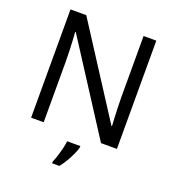

<svg xmlns="http://www.w3.org/2000/svg" viewBox="-163 -841 1085 1190"><g transform="rotate(20 380.0 -246.5)"><path d="M663 0H558L176 -593H172Q174 -570 175.5 -538.5Q177 -507 178.5 -471.5Q180 -436 180 -399V0H97V-714H201L582 -123H586Q585 -139 583.5 -171Q582 -203 580.5 -241Q579 -279 579 -311V-714H663ZM444 70Q440 88 427.5 115.5Q415 143 398.5 171Q382 199 364 221H316V209Q324 192 332.5 165.5Q341 139 348 110.5Q355 82 357 61H444Z"/></g></svg>

Font: Noto Sans Gujarati
Style: Regular
Weight: 400
Designer: Jelle Bosma - Monotype Design Team, Universal Thirst
Foundry: Monotype Imaging Inc.
Version: Version 2.102